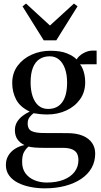

<svg xmlns="http://www.w3.org/2000/svg" viewBox="-20 -813 568 1076"><path d="M230 242.5Q190.5 242.5 151.8 235Q113 227.5 81.8 212Q50.5 196.5 31.8 171.5Q13 146.5 13 111.5Q13 82.5 26.2 59.8Q39.5 37 63.2 21.5Q87 6 117 0Q92 -12 77.8 -32.2Q63.5 -52.5 63.5 -84Q63.5 -109 75.2 -128.8Q87 -148.5 106 -163.2Q125 -178 146.5 -187.5Q91.5 -214 70 -256Q48.5 -298 48.5 -347.5Q48.5 -404 78.8 -444.5Q109 -485 157.8 -506.8Q206.5 -528.5 262 -528.5Q319 -528.5 354.5 -514.2Q390 -500 409.5 -480Q421 -500 447 -514.8Q473 -529.5 499 -529.5H521.5V-453L428.5 -452.5Q436.5 -443.5 443 -428.2Q449.5 -413 453.5 -393.8Q457.5 -374.5 457.5 -352.5Q457.5 -296.5 428.2 -256Q399 -215.5 350.8 -193.5Q302.5 -171.5 245.5 -171.5Q226 -171.5 205.2 -173.5Q184.5 -175.5 168 -178.5Q157.5 -170.5 146.2 -157Q135 -143.5 135 -120Q135 -90 156.5 -78.8Q178 -67.5 227 -67.5L356.5 -67Q409 -67 443.8 -52.2Q478.5 -37.5 496 -11.8Q513.5 14 513.5 47.5Q513.5 93 492.8 129Q472 165 434 190.2Q396 215.5 344.2 229Q292.5 242.5 230 242.5ZM242 210Q296.5 210 336.5 194.2Q376.5 178.5 398 150Q419.5 121.5 419.5 84.5Q419.5 63.5 412 48.2Q404.5 33 384.8 24.2Q365 15.5 329 15.5H221.5Q195.5 15.5 174.8 13.8Q154 12 140 8.5Q125.5 20 114.8 38.8Q104 57.5 104 94Q104 133.5 123.2 159Q142.5 184.5 173.8 197.2Q205 210 242 210ZM249.5 -202.5Q301.5 -202.5 328.8 -240.2Q356 -278 356 -350.5Q356 -395 344.2 -428Q332.5 -461 310.8 -479.2Q289 -497.5 258.5 -497.5Q225 -497.5 201 -481.5Q177 -465.5 164.2 -433Q151.5 -400.5 151.5 -351Q151.5 -307.5 162.5 -274Q173.5 -240.5 195.2 -221.5Q217 -202.5 249.5 -202.5ZM225 -587 106 -777.5 126 -793 260 -670 394.5 -793 414.5 -777.5 295.5 -587Z"/></svg>

Font: Merriweather 120pt
Style: Regular
Weight: 400
Version: Version 2.100